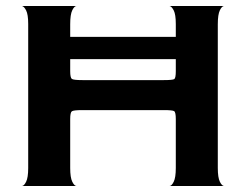

<svg xmlns="http://www.w3.org/2000/svg" viewBox="-20 -620 821 640"><path d="M53 0Q60 0 67 -14Q74 -28 74 -60V-540Q74 -572 67 -585.5Q60 -599 53 -600H235Q228 -600 221 -586Q214 -572 214 -539V-383Q214 -361 219.5 -357Q225 -353 255 -353H526Q556 -353 561 -356.5Q566 -360 566 -383V-540Q566 -572 559 -585.5Q552 -599 545 -600H727Q720 -600 713 -586Q706 -572 706 -539V-60Q706 -28 713 -14Q720 0 727 0H545Q552 0 559 -14Q566 -28 566 -60V-223Q566 -246 560.5 -249.5Q555 -253 526 -253H255Q225 -253 219.5 -249Q214 -245 214 -223V-60Q214 -28 221 -14Q228 0 235 0ZM165 -423 166 -497H611V-423Z"/></svg>

Font: Red Rose SemiBold
Style: Regular
Weight: 600
Designer: Jaikishan Patel
Version: Version 2.000